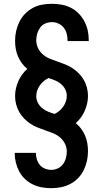

<svg xmlns="http://www.w3.org/2000/svg" viewBox="-20 -843 540 1006"><path d="M248 143Q223 143 198.5 138.5Q174 134 151.5 123Q129 112 110.5 94.5Q92 77 80.5 55Q69 33 63 8.5Q57 -16 57 -41Q57 -42 57 -42Q57 -42 57 -42H168Q168 -42 168 -42Q168 -42 168 -42Q168 -25 173 -8.5Q178 8 188.5 21Q199 34 215.5 40.5Q232 47 249 47Q266 47 282.5 39.5Q299 32 309.5 18Q320 4 325 -13.5Q330 -31 330 -48Q330 -70 320.5 -89.5Q311 -109 294.5 -123Q278 -137 258 -145Q238 -153 217.5 -160Q197 -167 177 -175Q157 -183 139 -195Q121 -207 106 -222.5Q91 -238 80.5 -256.5Q70 -275 64.5 -296.5Q59 -318 59 -339Q59 -339 59 -339Q59 -339 59 -340Q59 -360 63.5 -379.5Q68 -399 76 -417.5Q84 -436 96 -452.5Q108 -469 123 -482Q107 -495 94.5 -512Q82 -529 74 -548Q66 -567 62.5 -587.5Q59 -608 59 -629Q59 -655 64.5 -680Q70 -705 81.5 -728.5Q93 -752 111 -770.5Q129 -789 152 -801.5Q175 -814 200.5 -818.5Q226 -823 252 -823Q278 -823 303 -818.5Q328 -814 351 -802.5Q374 -791 392 -772.5Q410 -754 422 -731.5Q434 -709 439.5 -684Q445 -659 445 -633Q445 -632 445 -630.5Q445 -629 445 -628H334Q334 -629 334 -629.5Q334 -630 334 -631Q334 -648 329.5 -666Q325 -684 314 -698Q303 -712 286.5 -719.5Q270 -727 252 -727Q234 -727 217.5 -720Q201 -713 190.5 -698.5Q180 -684 175 -667Q170 -650 170 -632Q170 -610 179.5 -590.5Q189 -571 205.5 -557Q222 -543 242 -535Q262 -527 282.5 -520Q303 -513 323 -505Q343 -497 361 -485Q379 -473 394 -457.5Q409 -442 419.5 -423.5Q430 -405 435.5 -383.5Q441 -362 441 -341Q441 -341 441 -341Q441 -341 441 -340Q441 -320 436.5 -300.5Q432 -281 424 -262.5Q416 -244 404 -227.5Q392 -211 377 -198Q393 -185 405.5 -168Q418 -151 426 -132Q434 -113 437.5 -92.5Q441 -72 441 -51Q441 -25 435.5 0Q430 25 418.5 48.5Q407 72 389 90.5Q371 109 348 121Q325 133 299.5 138Q274 143 248 143ZM266 -246Q280 -253 291.5 -262.5Q303 -272 311.5 -284.5Q320 -297 325 -311Q330 -325 330 -341Q330 -359 321.5 -375.5Q313 -392 299 -403.5Q285 -415 268 -422Q251 -429 234 -434Q220 -427 208.5 -417.5Q197 -408 188.5 -395.5Q180 -383 175 -369Q170 -355 170 -339Q170 -321 178.5 -304.5Q187 -288 201 -276.5Q215 -265 232 -258Q249 -251 266 -246Z"/></svg>

Font: iosevka_custom_sans_ss08
Style: Bold
Weight: 700
Designer: Belleve Invis
Foundry: Belleve Invis
Version: Version 10.3.0; ttfautohint (v1.8.3)